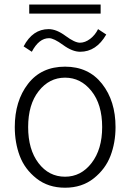

<svg xmlns="http://www.w3.org/2000/svg" viewBox="-20 -832 589 869"><path d="M86.9 -622.1Q127.9 -700.2 200.2 -700.2Q235.4 -700.2 276.9 -669.4Q318.4 -638.7 341.8 -638.7Q365.2 -638.7 388.2 -656.2Q411.1 -673.8 423.8 -700.2L460.9 -675.8Q416 -597.7 342.8 -597.7Q307.6 -597.7 265.6 -628.4Q223.6 -659.2 202.1 -659.2Q156.2 -659.2 124 -597.7ZM112.3 -770.5V-811.5H435.5V-770.5ZM107.4 -256.8Q107.4 -155.3 154.3 -93.8Q201.2 -32.2 274.4 -32.2Q346.7 -32.2 394.5 -94.2Q442.4 -156.2 442.4 -256.8Q442.4 -359.4 394 -419.9Q345.7 -480.5 274.4 -480.5Q203.1 -480.5 155.3 -419.9Q107.4 -359.4 107.4 -256.8ZM46.9 -256.8Q46.9 -375 106.9 -452.6Q167 -530.3 274.4 -530.3Q380.9 -530.3 441.9 -452.6Q502.9 -375 502.9 -256.8Q502.9 -186.5 480 -126.5Q457 -66.4 403.8 -24.4Q350.6 17.6 274.4 17.6Q198.2 17.6 145 -24.4Q91.8 -66.4 69.3 -126.5Q46.9 -186.5 46.9 -256.8Z"/></svg>

Font: Gothic A1 Light
Style: Regular
Weight: 300
Version: Version 2.50